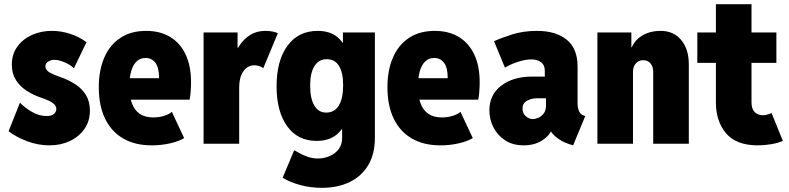

<svg xmlns="http://www.w3.org/2000/svg" viewBox="-20 -694 3808 927"><path d="M218.8 7.8Q164.1 7.8 110.8 -12.2Q57.6 -32.2 21.5 -60.5L76.2 -198.2Q102.1 -171.9 136 -152.8Q169.9 -133.8 205.1 -133.8Q229.5 -133.8 240.7 -144Q252 -154.3 252 -168Q252 -184.1 235.1 -196.5Q218.3 -209 177.7 -222.7Q140.1 -235.4 108.2 -256.1Q76.2 -276.9 56.6 -307.9Q37.1 -338.9 37.1 -381.8Q37.1 -431.2 63 -467.8Q88.9 -504.4 132.8 -524.7Q176.8 -544.9 230.5 -544.9Q275.4 -544.9 319.3 -530.5Q363.3 -516.1 397.5 -490.2L336.9 -364.3Q320.3 -381.3 291.5 -393.3Q262.7 -405.3 242.2 -405.3Q227.5 -405.3 213.4 -397.2Q199.2 -389.2 199.2 -373Q199.2 -359.4 212.9 -348.6Q226.6 -337.9 270.5 -322.3Q313 -307.6 345.5 -285.9Q377.9 -264.2 396 -233.2Q414.1 -202.1 414.1 -160.2Q414.1 -109.4 387.7 -71.5Q361.3 -33.7 317.1 -12.9Q272.9 7.8 218.8 7.8Z M712.9 7.8Q631.8 7.8 574.7 -25.4Q517.6 -58.6 487.3 -121.3Q457 -184.1 457 -272.5Q457 -355.5 483.9 -416.7Q510.7 -478 561.8 -511.5Q612.8 -544.9 685.5 -544.9Q753.4 -544.9 802 -515.4Q850.6 -485.8 876.5 -430.4Q902.3 -375 902.3 -297.9Q902.3 -272.9 900.4 -249.3Q898.4 -225.6 895.5 -212.9H593.8V-316.4H748Q748 -367.2 730.5 -390.6Q712.9 -414.1 682.6 -414.1Q656.2 -414.1 638.9 -397Q621.6 -379.9 613 -349.1Q604.5 -318.4 604.5 -277.3Q604.5 -228.5 616.9 -195.1Q629.4 -161.6 654.8 -144.3Q680.2 -127 719.7 -127Q749 -127 774.2 -135.3Q799.3 -143.6 809.6 -154.3L869.1 -27.3Q842.8 -11.2 800.3 -1.7Q757.8 7.8 712.9 7.8Z M962.9 0V-537.1H1127V-463.9H1142.6L1112.3 -425.8Q1120.6 -450.7 1139.4 -478.5Q1158.2 -506.3 1188.5 -525.6Q1218.8 -544.9 1261.7 -544.9Q1281.7 -544.9 1298.6 -541.3Q1315.4 -537.6 1321.3 -533.2L1251 -364.3Q1246.6 -369.6 1233.4 -374.3Q1220.2 -378.9 1207 -378.9Q1189 -378.9 1172.4 -367.7Q1155.8 -356.4 1145.3 -332.3Q1134.8 -308.1 1134.8 -269.5V0Z M1534.2 212.9Q1480 212.9 1430.7 199.7Q1381.3 186.5 1344.7 164.1L1400.4 31.2Q1432.1 50.3 1459.5 60.8Q1486.8 71.3 1514.6 71.3Q1544.4 71.3 1571.3 59.8Q1598.1 48.3 1615 26.4Q1631.8 4.4 1631.8 -27.3V-70.3H1617.2L1638.7 -125V-426.8L1598.6 -487.3H1635.7V-537.1H1790V-28.3Q1790 49.3 1758.1 103Q1726.1 156.7 1668.5 184.8Q1610.8 212.9 1534.2 212.9ZM1508.8 -13.7Q1417.5 -13.7 1366.5 -84.5Q1315.4 -155.3 1315.4 -277.3Q1315.4 -401.9 1368.2 -473.4Q1420.9 -544.9 1513.7 -544.9Q1574.2 -544.9 1610.6 -513.7Q1647 -482.4 1663.3 -424.1Q1679.7 -365.7 1679.7 -285.2Q1679.7 -202.6 1663.1 -141.6Q1646.5 -80.6 1608.9 -47.1Q1571.3 -13.7 1508.8 -13.7ZM1554.7 -150.4Q1595.2 -150.4 1616 -184.6Q1636.7 -218.8 1636.7 -283.2Q1636.7 -343.3 1616.7 -375.7Q1596.7 -408.2 1557.6 -408.2Q1519.5 -408.2 1498.5 -375.5Q1477.5 -342.8 1477.5 -281.2Q1477.5 -217.8 1497.8 -184.1Q1518.1 -150.4 1554.7 -150.4Z M2106.4 7.8Q2025.4 7.8 1968.3 -25.4Q1911.1 -58.6 1880.9 -121.3Q1850.6 -184.1 1850.6 -272.5Q1850.6 -355.5 1877.4 -416.7Q1904.3 -478 1955.3 -511.5Q2006.3 -544.9 2079.1 -544.9Q2147 -544.9 2195.6 -515.4Q2244.1 -485.8 2270 -430.4Q2295.9 -375 2295.9 -297.9Q2295.9 -272.9 2293.9 -249.3Q2292 -225.6 2289.1 -212.9H1987.3V-316.4H2141.6Q2141.6 -367.2 2124 -390.6Q2106.4 -414.1 2076.2 -414.1Q2049.8 -414.1 2032.5 -397Q2015.1 -379.9 2006.6 -349.1Q1998 -318.4 1998 -277.3Q1998 -228.5 2010.5 -195.1Q2022.9 -161.6 2048.3 -144.3Q2073.7 -127 2113.3 -127Q2142.6 -127 2167.7 -135.3Q2192.9 -143.6 2203.1 -154.3L2262.7 -27.3Q2236.3 -11.2 2193.8 -1.7Q2151.4 7.8 2106.4 7.8Z M2508.8 7.8Q2456.1 7.8 2418.9 -16.4Q2381.8 -40.5 2362.3 -79.1Q2342.8 -117.7 2342.8 -161.1Q2342.8 -236.8 2400.1 -280.5Q2457.5 -324.2 2548.8 -324.2H2632.8V-219.7H2574.2Q2547.4 -219.7 2525.1 -208Q2502.9 -196.3 2502.9 -169.9Q2502.9 -146 2519 -132.6Q2535.2 -119.1 2552.7 -119.1Q2564.5 -119.1 2579.3 -125.5Q2594.2 -131.8 2605.2 -146.2Q2616.2 -160.6 2616.2 -185.5V-254.9L2610.4 -274.4V-352.5Q2610.4 -379.9 2592 -393.6Q2573.7 -407.2 2545.9 -407.2Q2516.1 -407.2 2479.2 -395Q2442.4 -382.8 2418 -367.2L2365.2 -495.1Q2400.4 -511.2 2453.9 -528.1Q2507.3 -544.9 2572.3 -544.9Q2664.1 -544.9 2716.3 -502.2Q2768.6 -459.5 2768.6 -373V-194.3Q2768.6 -173.3 2775.6 -157.7Q2782.7 -142.1 2794.9 -137.7L2805.7 -133.8L2747.1 7.8L2728.5 2Q2689 -10.7 2660.6 -35.9Q2632.3 -61 2627 -88.9L2668.9 -58.6H2592.8L2644.5 -70.3Q2633.8 -39.1 2596.9 -15.6Q2560.1 7.8 2508.8 7.8Z M2864.3 0V-537.1H3028.3V-465.8H3051.8L3022.5 -438.5Q3030.8 -486.8 3071 -515.9Q3111.3 -544.9 3169.9 -544.9Q3232.4 -544.9 3269 -500.7Q3305.7 -456.5 3305.7 -383.8V0H3133.8V-347.7Q3133.8 -372.1 3120.8 -387.7Q3107.9 -403.3 3085.9 -403.3Q3070.8 -403.3 3059.6 -396Q3048.3 -388.7 3042.2 -376Q3036.1 -363.3 3036.1 -346.7V0Z M3638.7 7.8Q3534.7 7.8 3485.6 -50.3Q3436.5 -108.4 3436.5 -199.2V-673.8H3608.4V-199.2Q3608.4 -168 3623.8 -152.8Q3639.2 -137.7 3663.1 -137.7Q3674.3 -137.7 3685.1 -140.9Q3695.8 -144 3705.1 -148.4L3759.8 -13.7Q3736.3 -3.4 3703.6 2.2Q3670.9 7.8 3638.7 7.8ZM3346.7 -390.6V-537.1H3728.5V-390.6Z"/></svg>

Font: Reddit Sans Condensed Black
Style: Regular
Weight: 900
Designer: Stephen Hutchings
Foundry: Reddit
Version: Version 1.014